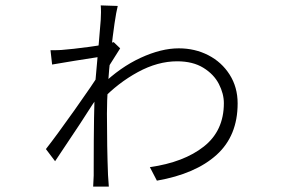

<svg xmlns="http://www.w3.org/2000/svg" viewBox="-20 -659 1040 711"><path d="M809 -277Q809 -312 790.5 -348Q772 -384 733 -408Q694 -432 636 -432Q564 -432 490.5 -392Q417 -352 357 -289V-344Q425 -410 501 -445Q577 -480 642 -480Q702 -480 751.5 -454.5Q801 -429 830.5 -382.5Q860 -336 860 -276Q860 -156 782 -85.5Q704 -15 561 10L535 -40Q661 -58 735 -116.5Q809 -175 809 -277ZM353 -639 416 -637Q405 -594 390.5 -463.5Q376 -333 376 -238Q376 -114 380 -11Q382 11 383 32H325Q326 12 327 -9V-39Q327 -250 332 -344Q335 -383 346 -501L353 -585Q354 -598 354 -613.5Q354 -629 353 -639ZM173 -420 167 -473Q197 -473 208 -474Q248 -477 311 -485.5Q374 -494 401 -503L425 -480Q379 -408 370 -391L355 -319Q326 -279 276 -200Q184 -62 184 -62L150 -107Q187 -154 256.5 -252Q326 -350 347 -385L349 -426L359 -450Q248 -433 173 -420Z"/></svg>

Font: 寒蝉端黑体 Light
Style: Regular
Weight: 300
Designer: ChillDuanSans {Warren2060}; 
Source Han Sans {Ryoko NISHIZUKA 西塚涼子 (kana, bopomofo & ideographs); Paul D. Hunt (Latin, G
Foundry: ChillType&Adobe
Version: Version 1.300;Glyphs 3.3 (3306)